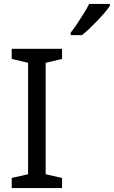

<svg xmlns="http://www.w3.org/2000/svg" viewBox="-20 -964 583 984"><path d="M298 0H40V-52L124 -71V-642L40 -662V-714H298V-662L214 -642V-71L298 -52ZM543 -944V-934Q534 -920 517 -900Q500 -880 479.5 -858.5Q459 -837 438.5 -817.5Q418 -798 400 -784H342V-796Q357 -815 374.5 -841Q392 -867 409 -894.5Q426 -922 437 -944Z"/></svg>

Font: Noto Sans Georgian
Style: Regular
Weight: 400
Designer: Monotype Design Team, Akaki Razmadze
Foundry: Google LLC
Version: Version 2.002